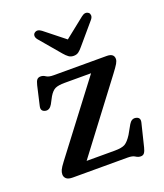

<svg xmlns="http://www.w3.org/2000/svg" viewBox="-131 -777 751 880"><g transform="rotate(-20 244.0 -337.0)"><path d="M414.5 -382.5 163 -50H300Q335 -50 350.8 -59.2Q366.5 -68.5 384 -96L408.5 -139.5Q421.5 -161.5 440.5 -158.5Q465 -154.5 459 -129.5L431.5 -17.5Q427.5 -1 421.5 7.2Q415.5 15.5 404 15.5Q391.5 15.5 380 7.8Q368.5 0 345 0H77.5Q55.5 0 46.2 -8.5Q37 -17 37 -29.5Q37 -40 42 -51Q47 -62 63 -83L319.5 -420.5H191.5Q159.5 -420.5 144.2 -413.2Q129 -406 115 -382.5L97.5 -349.5Q84.5 -327 65.5 -330Q41 -334.5 47 -359.5L68.5 -453Q73 -472 79.2 -479Q85.5 -486 97 -486Q109 -486 120.2 -478.2Q131.5 -470.5 155 -470.5H413.5Q449 -470.5 449 -443.5Q449 -434 441.8 -421.5Q434.5 -409 414.5 -382.5ZM317 -550Q306.5 -537 296.8 -529.8Q287 -522.5 273 -522.5Q258.5 -522.5 248.5 -529.8Q238.5 -537 227.5 -550L142 -651Q134 -661 134.2 -669.8Q134.5 -678.5 140 -683Q155 -695.5 175 -680L272.5 -602.5L370 -680Q389.5 -695.5 405 -683Q410 -678.5 410.5 -669.8Q411 -661 403 -651Z"/></g></svg>

Font: Fraunces 9pt SuperSoft
Style: Regular
Weight: 400
Version: Version 1.000;[b76b70a41]